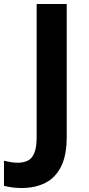

<svg xmlns="http://www.w3.org/2000/svg" viewBox="-94 -734 445 964"><path d="M15 210Q-14 210 -36 206.5Q-58 203 -74 199V73Q-58 77 -40.5 80Q-23 83 -3 83Q23 83 44.5 73Q66 63 78 35Q90 7 90 -45V-714H241V-46Q241 46 212.5 102.5Q184 159 133 184.5Q82 210 15 210Z"/></svg>

Font: Noto Sans Bengali UI
Style: Bold
Weight: 700
Designer: Jelle Bosma - Monotype Design Team
Foundry: Monotype Imaging Inc.
Version: Version 2.003; ttfautohint (v1.8.4.7-5d5b)